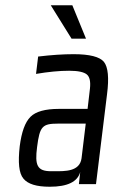

<svg xmlns="http://www.w3.org/2000/svg" viewBox="-20 -700 444 730"><path d="M345 0 387 -342C395 -404 391 -445 375 -465C359 -484 321 -494 260 -494C220 -494 175 -491 125 -485L117 -419C164 -427 206 -431 243 -431C277 -431 299 -426 310 -417C321 -408 325 -390 322 -363L313 -286H204C152 -286 116 -276 96 -256C75 -235 62 -198 55 -144C48 -82 52 -41 69 -21C86 0 119 10 169 10C237 10 275 -9 285 -46L280 0ZM121 -141C131 -220 141 -230 201 -230H306L290 -98C283 -47 226 -49 188 -49H174C121 -49 112 -72 121 -141ZM307 -553 255 -680H173L252 -553Z"/></svg>

Font: Gamestation Condensed
Style: Italic
Weight: 400
Width: 3
Designer: Jonas Hecksher
Foundry: Jonas Hecksher, Playtypeª, e-types AS
Version: Version 1.003